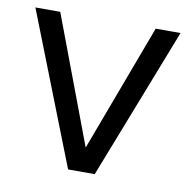

<svg xmlns="http://www.w3.org/2000/svg" viewBox="-63 -562 615 624"><g transform="rotate(10 244.5 -250.0)"><path d="M402 -500H484L289 0H201L5 -500H87L245 -80Z"/></g></svg>

Font: Questrial
Style: Regular
Weight: 400
Designer: Joe Prince
Foundry: Joe Prince
Version: Version 1.002